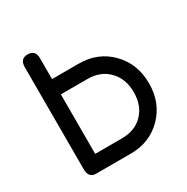

<svg xmlns="http://www.w3.org/2000/svg" viewBox="-152 -771 888 914"><g transform="rotate(-30 292.0 -314.5)"><path d="M162 -482H309Q414 -482 483 -411.5Q552 -341 552 -234Q552 -127 483 -57Q414 13 309 13H118Q78 13 78 -36V-596Q78 -642 120 -642Q162 -642 162 -597ZM309 -398H162V-71H309Q381 -71 424.5 -115.5Q468 -160 468 -234Q468 -307 424 -352.5Q380 -398 309 -398Z"/></g></svg>

Font: Jura
Style: Bold
Weight: 700
Designer: Daniel Johnson, Alexei Vanyashin
Foundry: Daniel Johnson
Version: Version 5.103